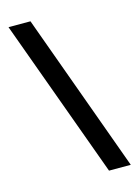

<svg xmlns="http://www.w3.org/2000/svg" viewBox="-125 -830 712 980"><g transform="rotate(-15 230.5 -340.0)"><path d="M20 -760 326 80H441L136 -760Z"/></g></svg>

Font: Gully SemiBold
Style: Regular
Weight: 600
Designer: jaikishan Patel
Foundry: MagicType
Version: Version 1.000;Glyphs 3.2 (3242)